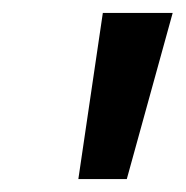

<svg xmlns="http://www.w3.org/2000/svg" viewBox="-20 -734 288 298"><path d="M101.6 -456.1 139.6 -713.9H248L176.8 -456.1Z"/></svg>

Font: Open Sans SemiCondensed SemiBold
Style: Italic
Weight: 600
Width: 4
Italic angle: -12°
Designer: Monotype Design Team
Foundry: Monotype Imaging Inc.
Version: Version 3.000